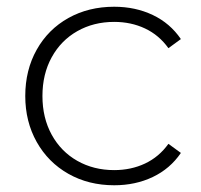

<svg xmlns="http://www.w3.org/2000/svg" viewBox="-20 -546 597 570"><path d="M55 -261Q55 -338 89 -398.5Q123 -459 183 -492.5Q243 -526 319 -526Q382 -526 433.5 -501.5Q485 -477 517 -430L480 -403Q452 -442 410.5 -461.5Q369 -481 319 -481Q258 -481 209.5 -453.5Q161 -426 133.5 -376Q106 -326 106 -261Q106 -196 133.5 -146Q161 -96 209.5 -68.5Q258 -41 319 -41Q369 -41 410.5 -60.5Q452 -80 480 -119L517 -92Q485 -45 433.5 -20.5Q382 4 319 4Q243 4 183 -30Q123 -64 89 -124.5Q55 -185 55 -261Z"/></svg>

Font: Goldbeck Next Light
Style: Regular
Weight: 300
Designer: Julieta Ulanovsky
Foundry: Julieta Ulanovsky
Version: Version 7.200